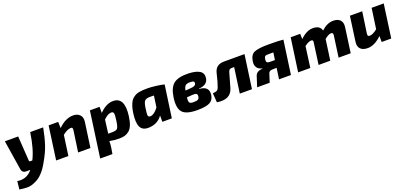

<svg xmlns="http://www.w3.org/2000/svg" viewBox="15 -1490 5657 2684"><g transform="rotate(-20 2843.5 -147.5)"><path d="M410 -497H603Q576 -355 542 -252.5Q508 -150 439 -32Q416 10 392.5 43.5Q369 77 337.5 110Q306 143 271.5 164Q237 185 193.5 201Q150 217 101.5 216Q53 215 -7 205L6 85Q142 108 231 0H165Q140 0 123 -14.5Q106 -29 103 -52L33 -497H231L255 -130Q257 -114 272 -114H302Q374 -254 410 -497Z M826 -497 829 -404Q938 -511 1051 -511Q1115 -511 1150.5 -474Q1186 -437 1177 -369L1125 0H942L987 -312Q990 -340 984 -349.5Q978 -359 957 -357Q908 -355 839 -300L797 0H615L684 -497Z M1442 -497V-406Q1541 -509 1645 -509Q1818 -509 1782 -237Q1772 -159 1751.5 -108Q1731 -57 1699 -31Q1667 -5 1632.5 4.5Q1598 14 1549 14Q1477 14 1407 0Q1407 46 1400 94L1385 185H1203L1298 -497ZM1427 -103H1487Q1547 -103 1565.5 -125.5Q1584 -148 1596 -234Q1608 -316 1602 -341.5Q1596 -367 1568 -367Q1517 -367 1453 -305Z M2336 0H2195V-94Q2125 6 1996 12Q1898 17 1866 -51Q1834 -119 1855 -260Q1862 -310 1874.5 -348Q1887 -386 1901.5 -412.5Q1916 -439 1938 -457Q1960 -475 1981 -485.5Q2002 -496 2033 -502Q2064 -508 2091.5 -509.5Q2119 -511 2159 -511Q2212 -511 2290 -501Q2368 -491 2404 -480ZM2210 -386 2150 -387Q2097 -387 2074 -364.5Q2051 -342 2040 -263Q2027 -177 2031.5 -153Q2036 -129 2068 -130Q2123 -133 2186 -217Z M2835 -261 2834 -256Q2985 -247 2965 -116Q2953 -42 2894.5 -14Q2836 14 2712 14Q2547 14 2492 -50Q2437 -114 2459 -267Q2479 -407 2548 -461Q2617 -515 2767 -511Q2878 -507 2933 -472.5Q2988 -438 2977 -364Q2963 -269 2835 -261ZM2649 -300 2725 -306Q2766 -309 2784.5 -318Q2803 -327 2807 -346Q2812 -370 2798.5 -379Q2785 -388 2744 -388Q2695 -388 2676 -368Q2657 -348 2649 -300ZM2719 -210 2635 -204Q2628 -145 2640 -127Q2652 -109 2698 -109Q2746 -109 2765 -119Q2784 -129 2789 -160Q2793 -190 2778 -201.5Q2763 -213 2719 -210Z M3598 -497 3528 0H3347L3400 -376H3364Q3341 -376 3329 -365.5Q3317 -355 3310 -327Q3274 -199 3250 -118Q3206 37 3005 4L2995 -133Q3044 -137 3061 -149Q3076 -160 3084 -181Q3111 -250 3140 -376Q3154 -438 3191.5 -467.5Q3229 -497 3296 -497Z M3763 -218 3764 -223Q3654 -251 3672 -363Q3686 -456 3746 -482.5Q3806 -509 3962 -509Q4112 -509 4178 -501L4108 0H3931L3954 -162H3895Q3843 -162 3832 -125L3792 0H3605L3654 -152Q3666 -188 3697 -203.5Q3728 -219 3763 -218ZM3969 -273 3985 -381H3907Q3873 -381 3861.5 -371.5Q3850 -362 3845 -333Q3840 -299 3850.5 -286Q3861 -273 3897 -273Z M4426 -497 4429 -418Q4523 -511 4618 -511Q4724 -511 4743 -430Q4828 -511 4920 -511Q4991 -511 5024.5 -473.5Q5058 -436 5048 -369L4997 0H4817L4861 -318Q4866 -357 4834 -357Q4795 -357 4736 -308L4693 0H4519L4563 -318Q4567 -340 4560.5 -348.5Q4554 -357 4537 -357Q4500 -357 4438 -311L4396 0H4215L4285 -497Z M5669 -497 5600 0H5458L5457 -89Q5350 14 5248 14Q5174 14 5139.5 -23.5Q5105 -61 5115 -128L5166 -497H5349L5303 -179Q5300 -157 5307.5 -148Q5315 -139 5332 -139Q5377 -139 5446 -194L5489 -497Z"/></g></svg>

Font: Exo 2.0 Extra Bold
Style: Italic
Weight: 800
Italic angle: -8°
Designer: Natanael Gama
Version: Version 1.001;PS 001.001;hotconv 1.0.70;makeotf.lib2.5.58329